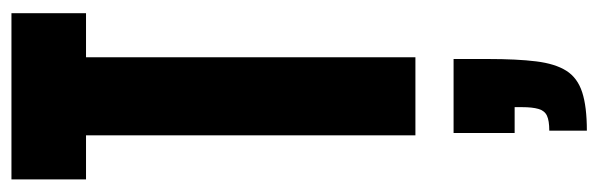

<svg xmlns="http://www.w3.org/2000/svg" viewBox="-366 -362 1020 327"><g transform="rotate(-90 143.5 -198.0)"><path d="M77 0V-561H2V-688H285V-561H210V0ZM85 292V228Q102 228 110.5 224Q119 220 122 209.5Q125 199 125 182V169H81V65H207V124Q207 173 203 205.5Q199 238 187 257Q175 276 150.5 284Q126 292 85 292Z"/></g></svg>

Font: Saira UltraCondensed Black
Style: Regular
Weight: 900
Width: 1
Designer: Hector Gatti with collaboration of the Omnibus-Type team
Foundry: Omnibus-Type
Version: Version 1.101